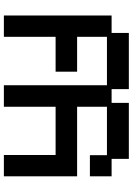

<svg xmlns="http://www.w3.org/2000/svg" viewBox="133 -806 685 991"><g transform="rotate(90 475.5 -310.5)"><path d="M60 12V-544H150V-633H440V-544H511V-633H800V-544H890V-432H781V-520H531V-366H890V12H780V-255H531V12H420V-520H170V-366H350V-255H170V12Z"/></g></svg>

Font: Pixelify Sans Medium
Style: Regular
Weight: 500
Designer: Stefie Justprince
Foundry: Typecalism Foundryline
Version: Version 1.000;February 13, 2025;FontCreator 15.0.0.3015 64-b